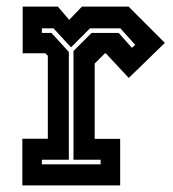

<svg xmlns="http://www.w3.org/2000/svg" viewBox="-20 -560 523 580"><path d="M47.5 0V-141H124.5V-391.5L117 -399H48.5V-540H155L189 -500L227.5 -540H368.5L478 -430.5L369 -324.5L300 -398.5H296.5L266 -368V-140.5H343V0ZM106.5 -63.5H284V-77.5H202V-406L256.5 -460.5H338.5L378.5 -415.5L388.5 -424.5L343.5 -474.5H252L194.5 -417L141.5 -474.5H106.5V-460.5H135.5L188 -403V-77.5H106.5Z"/></svg>

Font: Tourney Condensed Regular
Style: Bold
Weight: 700
Width: 3
Designer: Tyler Finck
Foundry: Etcetera Type Co
Version: Version 1.010; ttfautohint (v1.8.3)